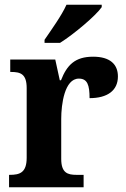

<svg xmlns="http://www.w3.org/2000/svg" viewBox="-20 -786 529 806"><path d="M167 -619V-606H232C291 -643 383 -721 407 -756V-766H259C239 -721 195 -660 167 -619ZM18 0H331V-52H301C264 -52 237 -60 237 -119V-287C237 -348 251 -456 311 -456C347 -456 356 -429 356 -374C431 -374 475 -406 475 -465C475 -516 442 -548 371 -548C295 -548 261 -513 236 -449H231L212 -536H23V-484H26C67 -484 92 -475 92 -416V-124C92 -61 63 -52 21 -52H18Z"/></svg>

Font: Noto Serif Tamil SemiCondensed
Style: Bold
Weight: 700
Width: 4
Designer: Indian Type Foundry, Tom Grace, and the Monotype Design Team
Foundry: Monotype Imaging Inc.
Version: Version 2.004